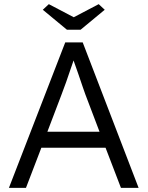

<svg xmlns="http://www.w3.org/2000/svg" viewBox="-20 -904 710 924"><path d="M23 0 294 -700H378L647 0H562L488 -193H179L105 0ZM186 -857 215 -884 335 -821 455 -884 484 -857 368 -761H302ZM208 -270H459L391 -449Q388 -456 378.5 -484.5Q369 -513 355.5 -552Q342 -591 334 -613Q292 -488 275 -446Z"/></svg>

Font: Easer Grotesk Light
Style: Regular
Weight: 300
Designer: Boardeaser, Bonnie Shaver-Troup, Thomas Jockin
Foundry: Lexend
Version: Version 1.008;Glyphs 3.1.2 (3151)